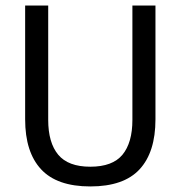

<svg xmlns="http://www.w3.org/2000/svg" viewBox="-20 -659 650 691"><path d="M305 12Q185 12 127.8 -49.8Q70.5 -111.5 70.5 -229.5V-639H153.5V-227.5Q153.5 -145.5 189.5 -102.2Q225.5 -59 305 -59Q385 -59 420.8 -102.2Q456.5 -145.5 456.5 -227.5V-639H539.5V-229.5Q539.5 -111.5 482.5 -49.8Q425.5 12 305 12Z"/></svg>

Font: Anek Telugu Medium
Style: Regular
Weight: 400
Version: Version 1.003